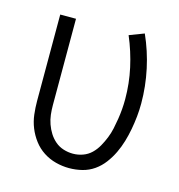

<svg xmlns="http://www.w3.org/2000/svg" viewBox="-86 -610 648 694"><g transform="rotate(15 237.5 -262.5)"><path d="M233 8Q208 8 183 1.5Q158 -5 136.5 -19Q115 -33 99.5 -53.5Q84 -74 74.5 -97.5Q65 -121 62 -146.5Q59 -172 59 -197V-520H118V-197Q118 -179 120 -161.5Q122 -144 128 -127Q134 -110 143.5 -95Q153 -80 166.5 -68.5Q180 -57 197.5 -51.5Q215 -46 233 -46Q252 -46 270 -52.5Q288 -59 301.5 -72Q315 -85 324.5 -102Q334 -119 341 -136.5Q348 -154 352 -172.5Q356 -191 359 -210Q362 -229 363.5 -247.5Q365 -266 365 -285Q365 -344 352.5 -401Q340 -458 317 -512L372 -533Q398 -475 411.5 -412Q425 -349 425 -285Q425 -260 422.5 -236Q420 -212 415.5 -187.5Q411 -163 404 -139.5Q397 -116 386.5 -94Q376 -72 361 -52Q346 -32 326 -18Q306 -4 282 2Q258 8 233 8Z"/></g></svg>

Font: Iosevka QP Light
Style: Regular
Weight: 300
Designer: Belleve Invis
Foundry: Belleve Invis
Version: Version 20.0.0; ttfautohint (v1.8.4)